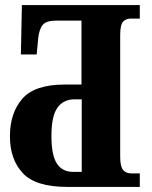

<svg xmlns="http://www.w3.org/2000/svg" viewBox="-20 -734 595 754"><path d="M244 0H529V-53H497Q474 -53 463 -67Q452 -81 452 -119V-596Q452 -637 463.5 -649Q475 -661 493 -661H529V-714H66L62 -520H124L130 -583Q134 -620 148 -636.5Q162 -653 200 -653H300V-402H234Q116 -402 67.5 -346Q19 -290 19 -199Q19 -108 69.5 -54Q120 0 244 0ZM267 -59Q225 -59 203.5 -91.5Q182 -124 182 -200Q182 -278 205.5 -311Q229 -344 274 -344H301V-59Z"/></svg>

Font: Noto Serif ExtraCondensed Extra
Style: Regular
Weight: 800
Width: 3
Designer: Monotype Design Team
Foundry: Monotype Imaging Inc.
Version: Version 1.002